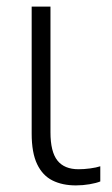

<svg xmlns="http://www.w3.org/2000/svg" viewBox="-20 -552 340 582"><path d="M133 -151Q133 -92 154 -65.5Q175 -39 218 -39Q235 -39 253.5 -41.5Q272 -44 284 -48V-2Q272 3 251.5 6.5Q231 10 210 10Q169 10 139 -5Q109 -20 92.5 -54.5Q76 -89 76 -147V-532H133Z"/></svg>

Font: Noto Sans Display Light
Style: Regular
Weight: 300
Designer: Monotype Design Team
Foundry: Monotype Imaging Inc.
Version: Version 2.003